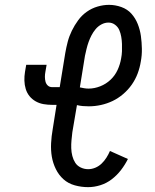

<svg xmlns="http://www.w3.org/2000/svg" viewBox="-20 -763 640 791"><path d="M343 8Q315 8 288 0.5Q261 -7 241.5 -24.5Q222 -42 210 -66.5Q198 -91 193.5 -117.5Q189 -144 190.5 -173Q192 -202 197 -230L213 -331H195Q177 -331 159.5 -334Q142 -337 127 -345.5Q112 -354 101.5 -367Q91 -380 86 -396.5Q81 -413 80.5 -431Q80 -449 83 -467L88 -496H172L167 -467Q165 -457 165 -446.5Q165 -436 167.5 -426.5Q170 -417 177 -410.5Q184 -404 195 -404H226L249 -545Q253 -568 259 -591Q265 -614 276 -636.5Q287 -659 302 -679.5Q317 -700 337.5 -714.5Q358 -729 382 -736Q406 -743 429 -743Q455 -743 480 -734Q505 -725 521.5 -706.5Q538 -688 547.5 -664Q557 -640 560.5 -614.5Q564 -589 564.5 -562Q565 -535 560 -509Q556 -484 547 -460Q538 -436 523 -414.5Q508 -393 487.5 -375.5Q467 -358 444 -347Q421 -336 396 -330.5Q371 -325 346 -325Q334 -325 321.5 -326Q309 -327 297 -330L278 -218Q276 -201 274.5 -185Q273 -169 273.5 -152.5Q274 -136 278 -120.5Q282 -105 290 -92.5Q298 -80 312.5 -73Q327 -66 343 -66Q358 -66 372.5 -72Q387 -78 398.5 -89Q410 -100 418.5 -113.5Q427 -127 433 -141L507 -108Q495 -84 478.5 -62.5Q462 -41 440.5 -24.5Q419 -8 393.5 0Q368 8 343 8ZM345 -398Q369 -398 393 -407.5Q417 -417 435.5 -434.5Q454 -452 464.5 -475Q475 -498 479 -522Q482 -537 482.5 -552Q483 -567 482.5 -582Q482 -597 479.5 -611.5Q477 -626 471.5 -639Q466 -652 454 -661Q442 -670 427 -670Q412 -670 398 -662.5Q384 -655 374 -643Q364 -631 357 -617.5Q350 -604 345 -590Q340 -576 336.5 -561.5Q333 -547 330 -533L309 -403Q318 -401 327 -399.5Q336 -398 345 -398Z"/></svg>

Font: Iosevka Curly Extended
Style: Italic
Weight: 400
Width: 7
Italic angle: -9°
Monospace: yes
Designer: Belleve Invis
Foundry: Belleve Invis
Version: Version 11.1.0; ttfautohint (v1.8.3)